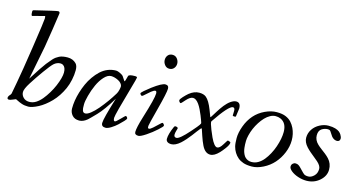

<svg xmlns="http://www.w3.org/2000/svg" viewBox="-75 -1004 2517 1337"><g transform="rotate(15 1184.0 -335.5)"><path d="M34.9 -1Q22 -1 22 -12Q22 -23.2 35.9 -37.1Q41 -44.4 41.3 -46.1Q42 -51.8 57.3 -132Q72.5 -212.2 101.2 -403.6Q129.9 -595 129.9 -611.9Q129.9 -628.9 126 -628.9L40 -606Q32 -606 32 -636Q32 -644.8 39.1 -647Q195.1 -685.1 207 -685.1Q219 -685.1 219 -672.1Q219 -665.5 201.7 -554.1Q184.3 -442.6 180.8 -422.7Q177.2 -402.8 133.1 -179Q197.3 -280.8 219.2 -308.3Q241.2 -335.9 252.4 -348.1Q263.7 -360.4 273.1 -367.1Q282.5 -373.8 294.4 -379.9Q316.9 -391.1 354.4 -391.1Q391.8 -391.1 416 -366.9Q430.9 -352.1 430.9 -318.7Q430.9 -285.4 423.2 -249.3Q415.5 -213.1 402.2 -183.3Q388.9 -153.6 371 -126.5Q353 -99.4 332.6 -78.4Q312.3 -57.4 290.3 -40.3Q268.3 -23.2 247.1 -12.2Q202.6 11 175.9 11Q149.2 11 128.8 3.9Q108.4 -3.2 95.9 -10.1Q83.5 -17.1 81.5 -17.1Q79.6 -17.1 61.3 -9Q43 -1 34.9 -1ZM329.6 -183.6Q356 -246.6 356 -282Q356 -319.6 335.4 -332.8Q327.6 -337.9 315.8 -337.9Q304 -337.9 292.2 -333.1Q280.5 -328.4 270.3 -319.3Q252.7 -303.5 213.5 -248.9Q174.3 -194.3 144.7 -147.3Q115 -100.3 115 -78.2Q115 -56.2 131.3 -39.6Q147.7 -22.9 174.1 -22.9Q200.4 -22.9 222.7 -37.2Q244.9 -51.5 263.8 -74.5Q282.7 -97.4 300 -126.2Q317.4 -155 329.6 -183.6Z M733.9 13.9Q703.9 13.9 703.9 -12.9Q703.9 -44.7 752 -200Q696.8 -108.2 654.2 -64.1Q611.6 -20 601.3 -11.2Q574 11.7 546.4 12.9Q544.7 12.9 543 12.9Q510.7 12.9 492.8 -7.7Q474.9 -28.3 474.9 -56.4Q474.9 -84.5 479.5 -114Q484.1 -143.6 493.8 -175.4Q503.4 -207.3 517.1 -237.9Q530.8 -268.6 550.2 -296.1Q569.6 -323.7 592 -344.7Q641.1 -389.9 704.8 -389.9Q714.6 -389.9 733.2 -381.1Q751.7 -372.3 757.8 -363.6Q763.9 -355 768.3 -347.7Q777.6 -333 779.1 -333Q783 -333 793 -374Q795.9 -387 839.8 -387Q856 -387 856 -380Q856 -373 835.7 -302.7Q774.9 -91.8 774.9 -68.8Q774.9 -45.9 785.9 -45.9Q793.2 -45.9 820.1 -74Q846.9 -102.1 850.8 -102.1Q854.7 -102.1 859.3 -96.8Q863.8 -91.6 863.8 -86.8Q863.8 -82 849.6 -66.5Q835.4 -51 815.9 -33Q796.4 -14.9 772.9 -0.5Q749.5 13.9 733.9 13.9ZM551.5 -62.7Q556.2 -45.9 571.9 -45.9Q587.6 -45.9 610.5 -64Q633.3 -82 658 -110.8Q708.7 -170.9 748.8 -237.1Q755.9 -248.8 759.9 -265.9Q763.9 -283 763.9 -292.2Q763.9 -301.5 755.1 -312.3Q746.3 -323 733.2 -329.6Q705.1 -344 680.3 -344Q655.5 -344 630.5 -316.7Q605.5 -289.3 587.8 -250.2Q570.1 -211.2 559 -168.9Q547.9 -126.7 547.9 -106Q547.9 -85.2 548.5 -78.1Q549.1 -71 551.5 -62.7Z M970.2 -337.6Q1034.9 -386 1059.8 -386Q1084.7 -386 1084.7 -361.1Q1084.7 -332.3 1052.2 -209Q1019.8 -85.7 1019.8 -76.9Q1019.8 -68.1 1020 -65.4Q1021 -58.1 1029.1 -58.1Q1037.1 -58.1 1055.3 -74.1Q1073.5 -90.1 1089.7 -106.1Q1106 -122.1 1109.5 -122.1Q1113 -122.1 1118.4 -116.5Q1123.8 -110.8 1123.8 -104.7Q1123.8 -98.6 1092.4 -70.2Q1061 -41.7 1023.1 -16.4Q985.1 9 969.7 9Q942.6 9 942.6 -12Q942.6 -43.2 967 -122.1Q991.5 -200.9 1002.6 -245.5Q1013.7 -290 1013.7 -307.5Q1013.7 -325 1003.9 -325Q994.1 -325 975.7 -310.2Q957.3 -295.4 941.8 -280.8Q926.3 -266.1 921.9 -266.1Q917.5 -266.1 912.6 -271.4Q907.7 -276.6 907.7 -281.2Q907.7 -285.9 926.6 -302.5Q945.6 -319.1 970.2 -337.6ZM1056.6 -498Q1036.4 -498 1023.6 -514.3Q1010.7 -530.5 1010.7 -550.3Q1010.7 -570.1 1022.5 -584Q1034.2 -597.9 1055.2 -597.9Q1076.2 -597.9 1089 -581.7Q1101.8 -565.4 1101.8 -545.9Q1101.8 -526.4 1089.4 -512.2Q1076.9 -498 1056.6 -498Z M1568.6 -299.1 1569.6 -332Q1569.6 -354 1555.4 -354Q1525.6 -354 1436.5 -221.9Q1432.4 -216.8 1437.4 -200.6Q1442.4 -184.3 1451.2 -162Q1460 -139.6 1471.9 -113.8Q1499.5 -54.9 1520.5 -54.9Q1538.6 -54.9 1558.5 -88Q1578.4 -121.1 1581.4 -121.1Q1584.5 -121.1 1593 -117.7Q1601.6 -114.3 1601.6 -111.1Q1601.6 -95.9 1582.8 -70.1Q1564 -44.2 1549.6 -29.3Q1516.1 6.1 1486.6 6.1Q1449.5 6.1 1425.8 -42.2Q1412.4 -69.6 1400 -106.7Q1387.7 -143.8 1385.7 -149.5Q1383.8 -155.3 1381.7 -155.3Q1379.6 -155.3 1374.6 -149.7Q1369.6 -144 1355.8 -125.9Q1342 -107.7 1330.1 -91.6Q1318.1 -75.4 1301.6 -56.9Q1285.2 -38.3 1270.3 -24.9Q1235.8 6.1 1204.6 6.1Q1189 6.1 1178.2 -1.3Q1167.5 -8.8 1167.5 -22.9Q1167.5 -56.9 1193.6 -115Q1197 -122.1 1201.8 -122.1Q1206.5 -122.1 1210 -121.3Q1221.4 -118.9 1221.4 -111.1Q1221.4 -109.9 1216.4 -93.6Q1211.4 -77.4 1211.4 -64.9Q1211.4 -45.9 1229.5 -45.9Q1252 -45.9 1316.2 -118.7Q1358.4 -166.7 1363.3 -175.3Q1368.2 -183.8 1368.7 -184.6Q1369.1 -185.3 1369.4 -186.2Q1369.6 -187 1369.8 -187.5Q1369.9 -188 1369.9 -189V-190.4Q1369.9 -190.7 1369.5 -192Q1369.1 -193.4 1369 -193.8Q1368.9 -194.3 1368.3 -196.2Q1367.7 -198 1363.4 -210.2Q1359.1 -222.4 1351.4 -241.6Q1343.8 -260.7 1333.9 -280.8Q1324 -300.8 1314.2 -314.5Q1292.5 -345 1270.5 -345Q1250.2 -345 1223.9 -315.9Q1214.1 -305.2 1206.1 -296.1Q1198 -287.1 1194.7 -287.1Q1191.4 -287.1 1186.4 -293.1Q1181.4 -299.1 1181.4 -304Q1181.4 -312.3 1199.2 -331.5Q1217 -350.8 1231.4 -362.8Q1266.1 -391.1 1303.5 -391.1Q1335.2 -391.1 1353 -376.5Q1378.9 -355.2 1402.3 -294.4Q1405.8 -285.4 1411.3 -270.8Q1416.7 -256.1 1418.5 -251.7Q1420.2 -247.3 1420.9 -246.7Q1421.6 -246.1 1422.6 -246.8Q1424.3 -248.3 1427.7 -253.7Q1431.2 -259 1439.8 -272.9Q1448.5 -286.9 1454.8 -297Q1461.2 -307.1 1470.8 -321.2Q1480.5 -335.2 1488.5 -345.2Q1496.6 -355.2 1507.2 -366Q1517.8 -376.7 1527.6 -383.3Q1550 -398.9 1567.6 -398.9Q1599.6 -398.9 1599.6 -356Q1599.6 -349.1 1591.6 -298.1Q1591.6 -293.9 1580.1 -293.9Q1568.6 -293.9 1568.6 -299.1Z M1991.7 -322.3Q2010.3 -282.5 2010.3 -237.3Q2010.3 -192.1 1991.8 -147Q1973.4 -101.8 1942.5 -67Q1911.6 -32.2 1868.3 -10.6Q1825 11 1787.6 11Q1750.2 11 1726.7 2.9Q1703.1 -5.1 1686.4 -19.3Q1669.7 -33.4 1658.1 -52.4Q1646.5 -71.3 1640.9 -92.9Q1635.3 -114.5 1635.3 -153.4Q1635.3 -192.4 1653 -240.7Q1670.7 -289.1 1701.5 -324.1Q1732.4 -359.1 1776 -379.5Q1819.6 -399.9 1860 -399.9Q1900.4 -399.9 1925.3 -389Q1950.2 -378.2 1965.7 -361.2Q1981.2 -344.2 1991.7 -322.3ZM1732.4 -36.6Q1751 -19 1777.1 -19Q1803.2 -19 1825.1 -32Q1846.9 -44.9 1864.3 -66.2Q1881.6 -87.4 1896.2 -114.7Q1910.9 -142.1 1920.7 -170.9Q1941.2 -231.4 1941.2 -278.1Q1941.2 -344.2 1893.8 -364.5Q1878.4 -371.1 1859.1 -371.1Q1839.8 -371.1 1820.3 -360.5Q1800.8 -349.9 1783.9 -332.2Q1767.1 -314.5 1752.1 -291.1Q1737.1 -267.8 1726.4 -243Q1715.8 -218.3 1709.6 -192.9Q1703.4 -167.5 1703.4 -150.8Q1703.4 -134 1703.6 -125.2Q1703.9 -116.5 1705.4 -102.3Q1707 -88.1 1710 -77.9Q1712.9 -67.6 1718.6 -55.8Q1724.4 -43.9 1732.4 -36.6Z M2154.8 -31.2Q2164.6 -23.9 2185.7 -23.9Q2206.8 -23.9 2226.6 -43.2Q2246.3 -62.5 2246.3 -94Q2246.3 -116.5 2217.8 -142.1Q2205.1 -153.3 2189.7 -165.5Q2174.3 -177.7 2158.9 -190.9Q2143.6 -204.1 2130.9 -217.8Q2102.3 -249 2102.3 -281.9Q2102.3 -314.7 2120.6 -342.3Q2138.9 -369.9 2169.9 -386Q2200.9 -402.1 2231.3 -402.1Q2261.7 -402.1 2281.1 -396.1Q2300.5 -390.1 2310.5 -382.1Q2320.6 -374 2326.7 -363.8Q2336.2 -347.9 2336.2 -336.8Q2336.2 -325.7 2330.1 -320.3Q2324 -314.9 2315.2 -314.9Q2284.7 -314.9 2264.2 -352.1Q2252.2 -372.6 2246.3 -374.8Q2240.5 -377 2231.8 -377Q2223.1 -377 2212.4 -374Q2201.7 -371.1 2191.4 -364.7Q2169.2 -350.8 2169.2 -316.9Q2169.2 -282 2198 -254.9Q2210.7 -242.9 2226.2 -231.4Q2241.7 -220 2257.2 -207.8Q2272.7 -195.6 2285.4 -181.9Q2314.2 -150.9 2314.2 -106.9Q2314.2 -61 2274.7 -26.4Q2235.1 8.1 2180.2 8.1Q2150.1 8.1 2119.6 -2.1Q2089.1 -12.2 2069.2 -28.4Q2049.3 -44.7 2049.3 -59Q2049.3 -73.2 2058.6 -81.2Q2067.9 -89.1 2074.1 -89.1Q2080.3 -89.1 2084.2 -88.5Q2088.1 -87.9 2091.1 -87.2Q2094 -86.4 2097.3 -84.5Q2100.6 -82.5 2102.4 -81.4Q2104.2 -80.3 2107.4 -77.5Q2110.6 -74.7 2111.9 -73.5Q2113.3 -72.3 2116.7 -68.7Q2120.1 -65.2 2122.9 -62.4Q2125.7 -59.6 2133.9 -51Q2142.1 -42.5 2145.5 -39.2Q2148.9 -35.9 2154.8 -31.2Z"/></g></svg>

Font: Fanwood Text
Style: Italic
Weight: 400
Italic angle: -9°
Version: Version 1.101